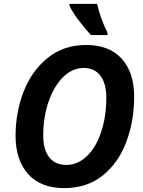

<svg xmlns="http://www.w3.org/2000/svg" viewBox="-20 -956 734 986"><path d="M60 -259Q60 -378 101 -484.5Q142 -591 224 -658Q306 -725 423 -725Q542 -725 605.5 -654Q669 -583 669 -460Q669 -337 629.5 -229.5Q590 -122 509 -56Q428 10 310 10Q189 10 124.5 -62Q60 -134 60 -259ZM526 -456Q526 -526 496 -566.5Q466 -607 410 -607Q351 -607 303.5 -559.5Q256 -512 229 -432.5Q202 -353 202 -260Q202 -187 233 -148Q264 -109 321 -109Q378 -109 425 -153Q472 -197 499 -276.5Q526 -356 526 -456ZM337 -926V-936H479Q495 -862 532 -788V-776H447Q416 -809 384 -851.5Q352 -894 337 -926Z"/></svg>

Font: Noto Sans Display
Style: Bold Italic
Weight: 700
Italic angle: -12°
Designer: Monotype Design team
Foundry: Monotype Imaging Inc.
Version: Version 1.000